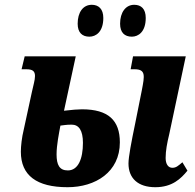

<svg xmlns="http://www.w3.org/2000/svg" viewBox="-20 -771 813 801"><path d="M530 -618C557 -618 588 -638 588 -696C588 -734 569 -751 540 -751C504 -751 481 -719 481 -672C481 -635 500 -618 530 -618ZM353 -618C380 -618 411 -638 411 -696C411 -734 391 -751 363 -751C326 -751 304 -719 304 -672C304 -635 323 -618 353 -618ZM262 10C378 10 480 -53 480 -177C480 -269 432 -315 322 -315C306 -315 279 -313 247 -309L296 -536H83L70 -482H90C115 -482 126 -475 126 -454C126 -436 119 -416 113 -387L79 -230C71 -198 67 -161 67 -138C67 -39 133 10 262 10ZM628 10C699 10 735 -26 762 -59L741 -94C723 -79 715 -71 699 -71C682 -71 671 -86 671 -112C671 -142 677 -174 686 -211L755 -536H535L525 -482H542C589 -482 583 -454 572 -396L544 -256C528 -179 516 -116 516 -89C516 -27 556 10 628 10ZM263 -60C228 -60 216 -83 216 -127C216 -166 226 -214 232 -247C244 -248 254 -251 279 -251C309 -251 326 -227 326 -175C326 -108 306 -60 263 -60Z"/></svg>

Font: Noto Serif Condensed Extra
Style: Italic
Weight: 800
Width: 3
Italic angle: -12°
Designer: Monotype Design Team
Foundry: Monotype Imaging Inc.
Version: Version 1.901